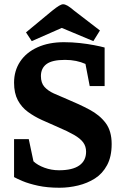

<svg xmlns="http://www.w3.org/2000/svg" viewBox="-20 -864 575 901"><path d="M259 17Q202 17 158.5 7.5Q115 -2 86.5 -14Q58 -26 46 -33V-211H115L137 -107Q156 -89 188.5 -77Q221 -65 257 -65Q320 -65 352 -87.5Q384 -110 384 -152Q384 -177 370.5 -195.5Q357 -214 327.5 -231Q298 -248 251 -268Q214 -284 177.5 -300.5Q141 -317 111 -339Q81 -361 63.5 -394Q46 -427 46 -476Q46 -532 74.5 -575Q103 -618 156 -642Q209 -666 280 -666Q318 -666 354.5 -662Q391 -658 422 -652Q453 -646 471 -641V-460H401L381 -564Q361 -573 337 -578Q313 -583 285 -583Q225 -583 198.5 -563.5Q172 -544 172 -507Q172 -475 188.5 -456.5Q205 -438 232.5 -425.5Q260 -413 294 -399Q352 -375 400 -349.5Q448 -324 476 -286.5Q504 -249 504 -188Q504 -129 482.5 -89Q461 -49 425.5 -26.5Q390 -4 346.5 6.5Q303 17 259 17ZM129 -671 102 -712 224 -813Q245 -830 257 -837Q269 -844 276 -844Q285 -844 296.5 -837.5Q308 -831 328 -814L449 -721L418 -671L270 -733Z"/></svg>

Font: Faustina Light
Style: Bold
Weight: 700
Version: Version 1.200